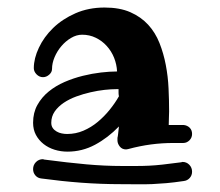

<svg xmlns="http://www.w3.org/2000/svg" viewBox="-20 -727 584 510"><path d="M440.9 -347.2Q410.2 -347.2 380.9 -343.3Q351.6 -339.4 320.8 -331.1Q319.8 -331.1 318.1 -330.6Q316.4 -330.1 314.9 -330.1Q304.2 -330.1 298.1 -337.9Q292 -345.7 292 -354V-360.8Q293 -364.3 293.9 -372.8Q294.9 -381.3 295.9 -391.1Q266.6 -360.8 232.4 -342.5Q198.2 -324.2 159.2 -324.2Q141.6 -324.2 125 -329.3Q108.4 -334.5 95.7 -344.5Q83 -354.5 75.4 -368.7Q67.9 -382.8 67.9 -400.9Q67.9 -427.7 79.3 -448.2Q90.8 -468.8 109.4 -483.9Q127.9 -499 151.6 -509.3Q175.3 -519.5 200 -525.6Q224.6 -531.7 248 -534.4Q271.5 -537.1 289.1 -537.1H291Q290 -556.2 283 -573.7Q275.9 -591.3 263.4 -605Q251 -618.7 234.4 -626.7Q217.8 -634.8 198.2 -634.8Q183.1 -634.8 168.7 -626.2Q154.3 -617.7 143.1 -604.5Q131.8 -591.3 125 -575.2Q118.2 -559.1 118.2 -543.9Q118.2 -535.2 110.6 -528.6Q103 -522 94.2 -522Q84.5 -522 77.1 -529.5Q69.8 -537.1 69.8 -545.9Q69.8 -571.8 83.3 -600.3Q96.7 -628.9 121.1 -652.6Q145.5 -676.3 180.4 -691.7Q215.3 -707 257.8 -707Q297.9 -707 326.2 -694.6Q354.5 -682.1 373.5 -661.4Q392.6 -640.6 403.6 -612.8Q414.6 -585 420.4 -554.4Q426.3 -523.9 427.7 -492.2Q429.2 -460.4 429.2 -431.2Q429.2 -422.9 428.7 -414.6Q428.2 -406.2 428.2 -395H467.8Q477.5 -394 483.9 -387.7Q490.2 -381.3 490.2 -371.1Q490.2 -361.3 483.2 -354.2Q476.1 -347.2 466.8 -347.2ZM158.2 -371.1Q181.2 -371.1 201.7 -379.9Q222.2 -388.7 239.5 -403.1Q256.8 -417.5 271.2 -435.3Q285.6 -453.1 295.9 -471.2Q294.9 -475.6 294.9 -480.2Q294.9 -484.9 294.9 -490.2H289.1Q275.9 -490.2 257.8 -488.3Q239.7 -486.3 220.5 -481.9Q201.2 -477.5 182.6 -470.7Q164.1 -463.9 149.2 -453.9Q134.3 -443.8 125.2 -430.7Q116.2 -417.5 116.2 -400.9Q116.2 -392.6 120.1 -387Q124 -381.3 130.4 -377.7Q136.7 -374 144 -372.6Q151.4 -371.1 158.2 -371.1ZM490.2 -271Q490.2 -261.2 483.9 -254.2Q477.5 -247.1 467.8 -246.1Q441.4 -242.2 421.9 -240.5Q402.3 -238.8 384.5 -238Q366.7 -237.3 347.2 -237.5Q327.6 -237.8 300.8 -237.8Q248 -237.8 195.8 -241.7Q143.6 -245.6 89.8 -252.9Q80.1 -253.9 74 -261Q67.9 -268.1 67.9 -277.8Q67.9 -288.6 75.4 -296.4Q83 -304.2 94.2 -304.2Q95.2 -304.2 95.7 -303.7Q96.2 -303.2 97.2 -303.2Q160.2 -294.9 209.2 -290.5Q258.3 -286.1 303.2 -286.1Q326.7 -286.1 343.3 -286.1Q359.9 -286.1 376 -286.9Q392.1 -287.6 411.6 -289.8Q431.2 -292 460.9 -295.9Q461.9 -295.9 462.9 -296.4Q463.9 -296.9 464.8 -296.9Q475.6 -296.9 482.9 -289.3Q490.2 -281.7 490.2 -271Z"/></svg>

Font: Ribeye
Style: Regular
Weight: 400
Designer: Astigmatic (AOETI)
Foundry: Astigmatic (AOETI)
Version: Version 1.000